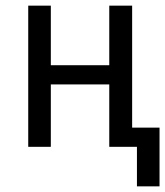

<svg xmlns="http://www.w3.org/2000/svg" viewBox="-20 -520 585 680"><path d="M80 0H160V-221H367V0H465V140H545V-68H448V-500H367V-289H160V-500H80Z"/></svg>

Font: Finlandica
Style: Regular
Weight: 400
Designer: Niklas Ekholm, Juho Hiilivirta, Jaakko Suomalainen
Foundry: Helsinki Type Studio
Version: Version 2.000;Glyphs 3.2 (3202)